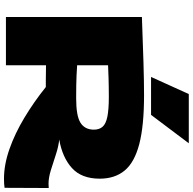

<svg xmlns="http://www.w3.org/2000/svg" viewBox="-22 -958 990 987"><g transform="rotate(90 473.5 -465.0)"><path d="M899 10Q827 10 747 -18Q667 -46 585.5 -95Q504 -144 428 -205Q419 -205 411 -205Q403 -205 395 -205Q376 -205 357 -205.5Q338 -206 316 -206V0H68V-699Q202 -704 300.5 -707Q399 -710 470 -710Q627 -710 721 -685.5Q815 -661 857 -610.5Q899 -560 899 -482Q899 -389 844.5 -339.5Q790 -290 698 -274Q735 -270 775.5 -256.5Q816 -243 855 -231Q894 -219 925 -219Q930 -219 936 -219.5Q942 -220 947 -220L946 7Q928 10 899 10ZM486 -361Q577 -361 612 -383.5Q647 -406 647 -452Q647 -480 632 -497Q617 -514 580 -521.5Q543 -529 477 -529Q446 -529 425 -528.5Q404 -528 380 -527.5Q356 -527 316 -525V-366Q345 -364 369 -363Q393 -362 420 -361.5Q447 -361 486 -361ZM376 -746 464 -940H717L571 -746Z"/></g></svg>

Font: Georama Expanded Black
Style: Regular
Weight: 900
Width: 7
Designer: Jean-Baptiste Levee
Foundry: Production Type
Version: Version 1.000